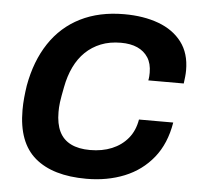

<svg xmlns="http://www.w3.org/2000/svg" viewBox="-51 -750 835 815"><g transform="rotate(5 366.5 -343.0)"><path d="M346 12Q203 12 127 -52.5Q51 -117 51 -255Q51 -282 53.5 -308Q56 -334 60 -360Q79 -466 129.5 -542Q180 -618 260 -658Q340 -698 446 -698Q529 -698 592.5 -674.5Q656 -651 692 -603.5Q728 -556 728 -484Q728 -470 726.5 -456Q725 -442 723 -427H572Q574 -436 574.5 -444.5Q575 -453 575 -460Q575 -499 558.5 -524.5Q542 -550 513 -563Q484 -576 443 -576Q395 -576 357.5 -561Q320 -546 292 -519Q264 -492 245.5 -453.5Q227 -415 218 -367Q214 -346 211 -330Q208 -314 206.5 -301.5Q205 -289 204.5 -279.5Q204 -270 204 -260Q204 -210 220 -177Q236 -144 269 -127.5Q302 -111 351 -111Q403 -111 444 -128Q485 -145 512 -177.5Q539 -210 547 -258H693Q678 -167 629.5 -107Q581 -47 508 -17.5Q435 12 346 12Z"/></g></svg>

Font: Archivo SemiBold
Style: Bold Italic
Weight: 700
Italic angle: -10°
Version: Version 2.001